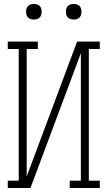

<svg xmlns="http://www.w3.org/2000/svg" viewBox="-20 -944 540 964"><path d="M19 0V-37H74V-698H19V-735H170V-698H114V-58L367 -735H481V-698H426V-37H481V0H330V-37H386V-677L133 0ZM350 -846Q342 -846 334.5 -848Q327 -850 321 -856Q315 -862 313 -869.5Q311 -877 311 -885Q311 -893 313 -900.5Q315 -908 321 -914Q327 -920 334.5 -922Q342 -924 350 -924Q358 -924 365.5 -922Q373 -920 379 -914Q385 -908 387 -900.5Q389 -893 389 -885Q389 -877 387 -869.5Q385 -862 379 -856Q373 -850 365.5 -848Q358 -846 350 -846ZM150 -846Q142 -846 134.5 -848Q127 -850 121 -856Q115 -862 113 -869.5Q111 -877 111 -885Q111 -893 113 -900.5Q115 -908 121 -914Q127 -920 134.5 -922Q142 -924 150 -924Q158 -924 165.5 -922Q173 -920 179 -914Q185 -908 187 -900.5Q189 -893 189 -885Q189 -877 187 -869.5Q185 -862 179 -856Q173 -850 165.5 -848Q158 -846 150 -846Z"/></svg>

Font: Iosevka Curly Slab Extralight
Style: Regular
Weight: 200
Monospace: yes
Designer: Belleve Invis
Foundry: Belleve Invis
Version: Version 22.1.2; ttfautohint (v1.8.4)